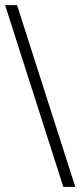

<svg xmlns="http://www.w3.org/2000/svg" viewBox="-21 -716 316 752"><path d="M227.1 16.1 -1 -695.8H45.9L273.9 16.1Z"/></svg>

Font: Tunjung putih
Style: Regular
Weight: 400
Designer: R.S. Wihananto
Foundry: R.S. Wihananto
Version: Version 2.0.1